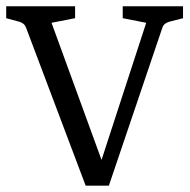

<svg xmlns="http://www.w3.org/2000/svg" viewBox="-23 -588 605 610"><path d="M322.9 1.8H249.1L60 -499.6Q57.1 -507.6 51.8 -512Q46.5 -516.4 38.5 -518.9L-3.3 -530.2V-568H215.6V-530.2L140.7 -515.6L299.6 -80L441.5 -515.6L366.9 -530.2V-568H558.5V-530.2L514.5 -518.9Q506.5 -516.4 500.9 -512Q495.3 -507.6 492.7 -499.6Z"/></svg>

Font: Rasa
Style: Regular
Weight: 400
Version: Version 1.000;PS 1.000;hotconv 1.0.88;makeotf.lib2.5.647800;